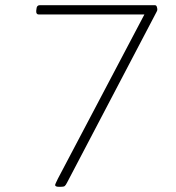

<svg xmlns="http://www.w3.org/2000/svg" viewBox="-20 -720 682 742"><path d="M209 2Q193 2 193 -5Q193 -7 197.5 -16.5Q202 -26 204 -30L538 -664H130Q119 -664 120 -678L121 -686Q122 -700 134 -700H578Q584 -700 586 -694Q588 -688 588 -683Q588 -679 585 -674L239 -14Q234 -4 230 -1Q226 2 214 2Z"/></svg>

Font: Asap Expanded Expanded Thin
Style: Italic
Weight: 100
Width: 7
Italic angle: -6°
Designer: Pablo Cosgaya
Foundry: Omnibus-Type
Version: Version 3.001; ttfautohint (v1.8.4.7-5d5b)